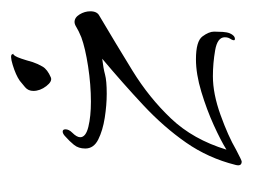

<svg xmlns="http://www.w3.org/2000/svg" viewBox="-74 -398 448 340"><g transform="rotate(-90 150.0 -228.0)"><path d="M34 -24Q25 -24 28 -35Q40 -83 67.5 -122.5Q95 -162 133.5 -198Q172 -234 216 -271Q199 -269 188 -266Q177 -263 154 -263Q134 -263 111.5 -266.5Q89 -270 73 -278Q57 -286 57 -301Q57 -313 63.5 -321Q70 -329 78 -336Q83 -341 87 -341Q91 -341 91 -336Q91 -330 85 -324Q77 -316 77 -310Q77 -300 95.5 -295.5Q114 -291 140 -291Q170 -291 202.5 -296Q235 -301 254 -308Q266 -313 271.5 -316.5Q277 -320 281 -320Q289 -320 294.5 -311Q300 -302 300 -292Q300 -280 292 -276Q243 -247 195 -217.5Q147 -188 110 -149Q73 -110 55 -51Q71 -61 98.5 -73.5Q126 -86 157.5 -95.5Q189 -105 215 -105Q247 -105 255.5 -93.5Q264 -82 264 -73Q264 -65 263.5 -57.5Q263 -50 261 -45Q257 -36 251 -36Q247 -36 250 -42Q252 -45 253 -47.5Q254 -50 254 -54Q254 -67 231 -71Q208 -75 185 -75Q154 -75 116.5 -61.5Q79 -48 55 -34Q36 -24 34 -24ZM183 -362Q176 -359 167.5 -370Q159 -381 159 -393Q159 -402 165.5 -407.5Q172 -413 177 -417Q187 -424 205 -429.5Q223 -435 224 -430Q226 -426 225 -428Q224 -430 220.5 -424.5Q217 -419 210 -394Q207 -385 202 -376.5Q197 -368 183 -362Z"/></g></svg>

Font: Inspiration
Style: Regular
Weight: 400
Designer: Robert E. Leuschke
Foundry: Robert E. Leuschke
Version: Version 2.010; ttfautohint (v1.8.3)